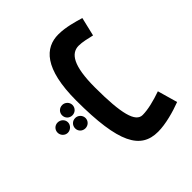

<svg xmlns="http://www.w3.org/2000/svg" viewBox="-131 -749 1305 1305"><g transform="rotate(45 522.0 -96.0)"><path d="M196 -255C196 -290 207 -334 216 -373L81 -405C66 -354 44 -281 44 -211C44 -84 139 21 449 21C858 21 992 -56 992 -223C992 -296 966 -389 940 -457L796 -416C820 -348 837 -280 837 -229C837 -161 729 -132 475 -132C266 -132 196 -181 196 -255ZM451 160C480 160 501 138 501 110C501 83 480 60 451 60C424 60 402 83 402 110C402 138 424 160 451 160ZM577 160C605 160 626 138 626 110C626 83 605 60 577 60C549 60 527 83 527 110C527 138 549 160 577 160ZM513 265C540 265 563 243 563 216C563 189 540 165 513 165C485 165 464 189 464 216C464 243 485 265 513 265Z"/></g></svg>

Font: Noto Sans Arabic UI Extra
Style: Regular
Weight: 800
Designer: Nadine Chahine - Monotype Design Team
Foundry: Monotype Imaging Inc.
Version: Version 1.900